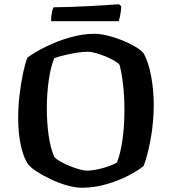

<svg xmlns="http://www.w3.org/2000/svg" viewBox="-20 -878 804 898"><path d="M364 0Q330 0 291 -11.5Q252 -23 215.5 -40.5Q179 -58 151.5 -76Q124 -94 113 -108Q90 -139 77.5 -197.5Q65 -256 65 -324Q65 -380 71.5 -434.5Q78 -489 87.5 -534.5Q97 -580 108 -608Q142 -634 195 -660Q248 -686 307.5 -703Q367 -720 421 -720Q447 -720 481 -712Q515 -704 549 -690.5Q583 -677 610.5 -661Q638 -645 651 -630Q674 -590 686.5 -524Q699 -458 699 -389Q699 -307 685 -229.5Q671 -152 652 -102Q627 -81 581 -57Q535 -33 478 -16.5Q421 0 364 0ZM387 -80Q409 -80 437 -86Q465 -92 490 -101Q515 -110 527 -118Q544 -160 553 -225.5Q562 -291 562 -363Q562 -427 555.5 -483Q549 -539 539 -575Q533 -583 515.5 -593.5Q498 -604 475 -613.5Q452 -623 429 -629.5Q406 -636 390 -636Q369 -636 340 -631.5Q311 -627 282 -620Q253 -613 234 -606Q217 -566 208 -502.5Q199 -439 199 -368Q199 -306 207.5 -245Q216 -184 234 -144Q242 -134 261.5 -123Q281 -112 305 -102Q329 -92 351.5 -86Q374 -80 387 -80ZM219 -779Q219 -805 223 -822Q227 -839 231 -844Q263 -844 307.5 -845.5Q352 -847 398 -849.5Q444 -852 481 -854.5Q518 -857 536 -858L547 -849Q546 -824 542 -805.5Q538 -787 535 -779Z"/></svg>

Font: Texturina SemiBold
Style: Regular
Weight: 600
Designer: Guillermo Torres Carreño
Foundry: Omnibus-Type
Version: Version 1.002; ttfautohint (v1.8.3)